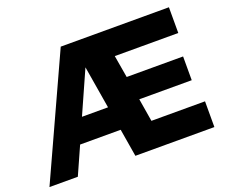

<svg xmlns="http://www.w3.org/2000/svg" viewBox="-119 -912 1281 1094"><g transform="rotate(-20 521.5 -365.0)"><path d="M997 -730V-574H612L635 -439H977V-295H659L682 -156H1007V0H528L500 -168H254L179 0H7L341 -730ZM318 -313H476L433 -571Z"/></g></svg>

Font: Nacelle Heavy
Style: Regular
Weight: 800
Designer: Sora Sagano
Foundry: Sora Sagano
Version: Version 1.000;FEAKit 1.0